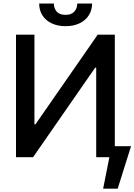

<svg xmlns="http://www.w3.org/2000/svg" viewBox="-20 -907 776 1108"><path d="M178.7 -707V-189.5H184.6L543.9 -707H642.6V-63.5H736.3L659.2 181.6H575.2L611.3 0H535.2V-516.6H529.3L170.9 0H72.3V-707ZM358.4 -755.9Q312.5 -755.9 277.8 -772.5Q243.2 -789.1 224.6 -818.6Q206.1 -848.1 206.1 -886.7H291Q291 -858.4 307.4 -839.8Q323.7 -821.3 358.4 -821.3Q392.1 -821.3 408.9 -840.1Q425.8 -858.9 425.8 -886.7H511.7Q511.2 -848.1 492.4 -818.6Q473.6 -789.1 439 -772.5Q404.3 -755.9 358.4 -755.9Z"/></svg>

Font: Pretendard Std Medium
Style: Regular
Weight: 500
Designer: Base glyphs from Inter by Rasmus Andersson; Hangeul glyphs from Noto Sans CJK(Source Han Sans) by Jang Soo-young and Kan
Foundry: Kil Hyung-jin
Version: Version 1.309